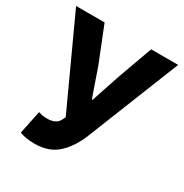

<svg xmlns="http://www.w3.org/2000/svg" viewBox="-156 -775 872 910"><g transform="rotate(30 280.0 -320.0)"><path d="M157.6 12Q129.2 12 109.2 8.4Q89.2 4.7 74.6 -0.9L101.1 -128.5Q109.9 -125.5 120.1 -123.2Q130.4 -120.9 150.3 -120.9Q171.5 -120.9 187.8 -128.1Q204.1 -135.3 212.7 -150.9L222.5 -170.5L1.4 -651.8H157.4L233.3 -461.5L287.6 -305.7H291.6L343.4 -461.5L412.3 -651.8H560L358.8 -147.9Q328.9 -74 281.5 -31Q234.1 12 157.6 12Z"/></g></svg>

Font: Source Sans 3 Variable
Style: Regular
Weight: 200
Designer: Paul D. Hunt
Foundry: Adobe Systems Incorporated
Version: Version 3.026